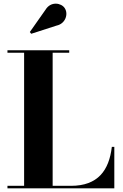

<svg xmlns="http://www.w3.org/2000/svg" viewBox="-20 -1023 666 1043"><path d="M287.5 -884C335.5 -894 353 -947 331.5 -979C313.5 -1007 256.5 -1018 227.5 -970.5L142 -849L149.5 -839.5ZM601 0V-225H587.5C572.5 -98 512.5 -13.5 365.5 -13.5H266V-736.5H356V-750H20.5V-736.5H111V-13.5H20.5V0Z"/></svg>

Font: Bodoni* 16pt
Style: Bold
Weight: 700
Version: Version 2.3